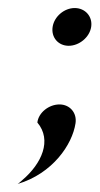

<svg xmlns="http://www.w3.org/2000/svg" viewBox="-20 -348 248 478"><path d="M24 110C111 84 160 12 168 -41C172 -67 154 -88 128 -88C102 -88 76 -68 73 -43C110 1 84 59 36 100C31 104 30 106 24 110ZM111 -281C107 -255 125 -234 151 -234C177 -234 203 -255 207 -281C211 -307 192 -328 166 -328C140 -328 115 -307 111 -281Z"/></svg>

Font: Charger Sport
Style: LitNrwObl
Weight: 300
Designer: Jasper
Foundry: Cannot Into Space Fonts
Version: Version 1.1